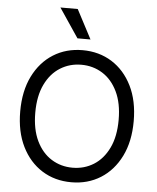

<svg xmlns="http://www.w3.org/2000/svg" viewBox="-63 -1019 887 1082"><g transform="rotate(5 380.5 -478.0)"><path d="M701.7 -363.6Q701.7 -248.6 660.2 -164.8Q618.6 -81 546.2 -35.5Q473.7 9.9 380.7 9.9Q287.6 9.9 215.2 -35.5Q142.8 -81 101.2 -164.8Q59.7 -248.6 59.7 -363.6Q59.7 -478.7 101.2 -562.5Q142.8 -646.3 215.2 -691.8Q287.6 -737.2 380.7 -737.2Q473.7 -737.2 546.2 -691.8Q618.6 -646.3 660.2 -562.5Q701.7 -478.7 701.7 -363.6ZM616.5 -363.6Q616.5 -458.1 585 -523.1Q553.6 -588.1 500.2 -621.4Q446.7 -654.8 380.7 -654.8Q314.6 -654.8 261.2 -621.4Q207.7 -588.1 176.3 -523.1Q144.9 -458.1 144.9 -363.6Q144.9 -269.2 176.3 -204.2Q207.7 -139.2 261.2 -105.8Q314.6 -72.4 380.7 -72.4Q446.7 -72.4 500.2 -105.8Q553.6 -139.2 585 -204.2Q616.5 -269.2 616.5 -363.6ZM345.2 -801.1 234.4 -965.9H332.4L419 -801.1Z"/></g></svg>

Font: InterMG
Style: Regular
Weight: 400
Designer: Rasmus Andersson
Foundry: rsms
Version: Version 3.019;December 26, 2023;FontCreator 15.0.0.2955 64-b